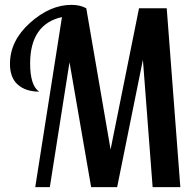

<svg xmlns="http://www.w3.org/2000/svg" viewBox="-20 -770 792 790"><path d="M21 -507Q21 -602 103.5 -676Q186 -750 274 -750Q310 -750 335 -736L435 -155L552 -736H666L722 0H608L568 -524L462 0H355L266 -514L185 0H125L235 -700Q104 -670 104 -509Q104 -418 141 -393Q86 -393 53.5 -421.5Q21 -450 21 -507Z"/></svg>

Font: Lobster Two
Style: Regular
Weight: 400
Designer: Pablo Impallari
Foundry: Pablo Impallari. www.impallari.com
Version: Version 1.006